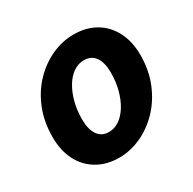

<svg xmlns="http://www.w3.org/2000/svg" viewBox="-122 -633 775 770"><g transform="rotate(-30 265.5 -248.0)"><path d="M222 12Q164 12 120.5 -13.5Q77 -39 53.5 -85Q30 -131 30 -192Q30 -264 53.5 -322Q77 -380 117 -421.5Q157 -463 206.5 -485.5Q256 -508 308 -508Q366 -508 409 -483Q452 -458 476 -411.5Q500 -365 500 -304Q500 -232 476 -174Q452 -116 412 -74.5Q372 -33 322.5 -10.5Q273 12 222 12ZM237 -98Q263 -98 285.5 -113.5Q308 -129 325 -156.5Q342 -184 352 -221Q362 -258 362 -301Q362 -347 344.5 -372.5Q327 -398 292 -398Q267 -398 244.5 -383Q222 -368 205 -340.5Q188 -313 178 -276Q168 -239 168 -195Q168 -150 185.5 -124Q203 -98 237 -98Z"/></g></svg>

Font: Source Sans 3
Style: Bold Italic
Weight: 700
Italic angle: -11°
Designer: Paul D. Hunt
Foundry: Adobe
Version: Version 3.052;hotconv 1.1.0;makeotfexe 2.6.0